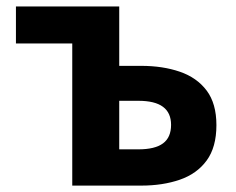

<svg xmlns="http://www.w3.org/2000/svg" viewBox="-20 -580 738 600"><path d="M205.8 0V-444.1H29.8V-559.8H352.6V-374.2H421.1Q488.6 -374.2 541.9 -355.9Q595.3 -337.6 625.8 -297Q656.3 -256.4 656.3 -189Q656.3 -120 625.8 -78.4Q595.3 -36.8 541.9 -18.4Q488.6 0 421.1 0ZM352.6 -113.3H412.4Q464.1 -113.3 489.3 -131.9Q514.6 -150.5 514.6 -189.8Q514.6 -227.5 489.3 -246.2Q464.1 -265 412.4 -265H352.6Z"/></svg>

Font: Noto Sans HK Thin
Style: Regular
Weight: 100
Designer: Ryoko NISHIZUKA 西塚涼子 (kana, bopomofo & ideographs); Paul D. Hunt (Latin, Greek & Cyrillic); Sandoll Communications 산돌커뮤니
Foundry: Adobe
Version: Version 2.004-H2;hotconv 1.0.118;makeotfexe 2.5.65603